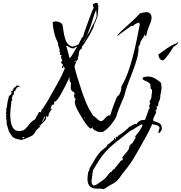

<svg xmlns="http://www.w3.org/2000/svg" viewBox="-20 -864 1253 1330"><path d="M125 105Q119 103 116 103Q114 102 111.5 102Q109 102 107 101Q85 97 74.5 90Q64 83 57.5 71.5Q51 60 40 43L39 38L40 37Q36 30 34.5 24Q33 18 32 12Q25 0 27 -14L25 -18H26V-31Q22 -39 23 -46V-60L22 -59V-68Q22 -71 24 -69L27 -71L21 -75H19Q23 -79 23.5 -94.5Q24 -110 24 -117L29 -124Q28 -126 28 -131Q28 -137 29 -138L31 -139L30 -141V-142Q30 -147 32.5 -158.5Q35 -170 38 -182Q41 -194 42 -198Q50 -207 53 -208Q56 -209 57.5 -211Q59 -213 62 -224L57 -225L56 -227V-230L67 -236Q68 -238 68 -243Q67 -245 70 -247L71 -246Q70 -244 69.5 -243Q69 -242 69 -242Q69 -242 69 -241.5Q69 -241 68 -240L69 -239L70 -240V-242L71 -243H72Q73 -242 73.5 -243Q74 -244 73 -245Q74 -246 74 -247V-250Q73 -251 73 -252L74 -253Q74 -256 80 -258Q86 -260 88 -260L87 -261L82 -260Q82 -262 86 -263Q90 -264 92 -264V-269Q97 -272 101 -272Q108 -272 113 -267.5Q118 -263 122 -258L120 -257Q119 -263 112 -263Q103 -263 94 -252Q85 -241 86 -232Q83 -232 81 -237L78 -226L79 -234Q75 -220 75.5 -213.5Q76 -207 66 -202Q68 -197 65 -192Q62 -185 62 -181Q62 -177 64 -177Q66 -175 66 -172L59 -164Q58 -151 57 -139Q56 -127 54 -116Q51 -94 51 -67Q51 -43 55.5 -17.5Q60 8 73 26Q86 44 112 44Q133 44 146 35.5Q159 27 169 14Q179 1 191 -13Q203 -27 222 -37Q222 -38 225 -41Q228 -44 228 -45Q228 -51 237.5 -64.5Q247 -78 247 -84L249 -85V-87H250Q251 -87 251 -88H252Q254 -88 256.5 -87.5Q259 -87 262 -86L271 -108L279 -113Q280 -114 280 -117Q280 -118 281 -119Q283 -125 287 -129Q289 -131 291 -134Q293 -137 294 -139L309 -163Q313 -169 316 -175Q319 -181 323 -188Q350 -235 379.5 -287.5Q409 -340 429 -390L420 -406Q419 -404 419 -399Q417 -393 414 -392Q409 -392 409 -397Q409 -399 412 -405Q414 -408 414.5 -410Q415 -412 416 -413Q416 -414 417 -414Q417 -416 410 -422Q403 -428 403 -433V-435Q406 -438 408 -439Q411 -441 411 -443V-447Q406 -456 404.5 -460.5Q403 -465 403 -475Q406 -475 406 -479V-481Q405 -481 405 -482L397 -484L394 -489Q397 -492 397 -496Q397 -498 396.5 -500.5Q396 -503 395 -506L391 -507L390 -510Q393 -513 393 -517Q393 -523 390 -530.5Q387 -538 385 -543L387 -545H384L382 -548Q384 -550 384 -553Q384 -556 382.5 -562.5Q381 -569 379 -572Q378 -575 377 -578Q376 -581 374 -584Q370 -590 368 -596Q358 -622 352 -652.5Q346 -683 345 -710Q356 -716 367 -716Q378 -716 393.5 -709.5Q409 -703 413 -691Q415 -685 417 -670L420 -646Q424 -615 436 -583Q448 -551 481 -541Q490 -542 495 -544Q503 -546 510.5 -549.5Q518 -553 524 -558Q528 -565 531.5 -571.5Q535 -578 538 -585Q541 -587 543 -594L546 -603L556 -609V-611Q556 -616 563 -636.5Q570 -657 580 -684.5Q590 -712 600 -739Q610 -766 617.5 -785Q625 -804 626 -806L627 -805L631 -809L630 -811H629Q626 -811 625 -821.5Q624 -832 624 -834Q629 -838 634.5 -841Q640 -844 646 -844Q656 -844 658.5 -835Q661 -826 661 -819Q661 -799 659 -777Q657 -755 651 -736Q650 -735 649 -732.5Q648 -730 646 -726Q641 -717 642 -716L643 -715Q643 -714 641 -710Q640 -709 639 -707.5Q638 -706 637 -705Q634 -701 632 -692Q631 -688 630 -684.5Q629 -681 628 -677Q625 -668 615 -649Q605 -630 592.5 -608.5Q580 -587 568 -568.5Q556 -550 549 -543Q549 -540 547 -531.5Q545 -523 540 -522L538 -523Q530 -515 527.5 -503.5Q525 -492 525 -481Q525 -474 519 -468Q520 -465 520 -461Q520 -456 521 -453L513 -448Q510 -441 507 -434Q504 -427 501 -419Q500 -417 500 -415.5Q500 -414 499 -412L496 -404Q496 -403 497 -403L496 -402Q502 -375 515 -331.5Q528 -288 544 -240Q560 -192 577 -151.5Q594 -111 608 -91Q610 -87 612.5 -83.5Q615 -80 617 -75Q622 -64 628 -61Q640 -54 654 -39.5Q668 -25 680 -25Q691 -25 704 -41Q717 -57 728 -63Q734 -65 735 -65Q736 -64 741 -64Q742 -64 743 -65Q746 -70 748 -78Q749 -82 750 -85Q751 -88 752 -91Q752 -93 757.5 -108Q763 -123 770 -142.5Q777 -162 783.5 -177.5Q790 -193 793 -196Q804 -205 808 -212Q812 -219 816 -231Q820 -240 820 -252Q819 -262 824 -271Q848 -311 867 -364Q886 -417 901 -475.5Q916 -534 927.5 -590.5Q939 -647 948 -693L944 -708Q935 -704 924 -701Q912 -696 906 -687L899 -684L890 -685L844 -652Q832 -644 820 -635Q808 -626 797 -616L792 -618Q803 -632 815 -643.5Q827 -655 839 -666L896 -718Q925 -744 950 -772Q956 -774 971.5 -777Q987 -780 994 -780Q1011 -780 1020.5 -769.5Q1030 -759 1030 -742Q1030 -726 1021.5 -704.5Q1013 -683 1004.5 -661.5Q996 -640 995 -621L989 -614H984L986 -623L984 -627Q977 -609 963 -590.5Q949 -572 951 -557L941 -545Q940 -541 939.5 -537.5Q939 -534 939 -531L940 -535V-534Q940 -498 928 -455.5Q916 -413 899 -368.5Q882 -324 866 -282Q850 -240 842 -204Q840 -197 837 -189.5Q834 -182 831 -175Q825 -162 816 -140.5Q807 -119 799.5 -99.5Q792 -80 790 -72Q787 -54 770 -28.5Q753 -3 732 18.5Q711 40 693 50Q691 50 688 50Q685 50 683 51H672Q661 51 645.5 43Q630 35 622 27L623 17Q622 18 620.5 19Q619 20 617 22Q613 26 610 26Q601 26 585.5 7Q570 -12 554.5 -37Q539 -62 527.5 -82.5Q516 -103 514 -107Q509 -118 503.5 -132Q498 -146 498 -158Q498 -162 500 -168L504 -178L501 -183L498 -182L492 -202L498 -216L488 -230H486Q480 -230 475 -238.5Q470 -247 470 -252Q470 -261 470.5 -270.5Q471 -280 472 -288L465 -300Q461 -307 462 -313Q460 -317 462 -321.5Q464 -326 466 -328H461Q460 -326 451.5 -308Q443 -290 430.5 -265Q418 -240 404.5 -216Q391 -192 378.5 -175.5Q366 -159 358 -159Q356 -159 354 -161Q355 -153 355 -148Q355 -143 355 -141Q355 -138 339 -139L341 -136Q337 -135 335 -126Q333 -117 329 -113L339 -109L318 -77Q319 -73 317 -67Q314 -63 314 -54H311Q306 -54 301 -60L298 -58Q300 -52 300 -51Q300 -38 291 -28Q282 -18 271.5 -8.5Q261 1 258 13L237 33Q228 40 222 54Q218 60 214 65Q210 70 205 74Q199 78 182.5 85.5Q166 93 149.5 99Q133 105 125 105ZM559 -571Q562 -576 565 -582Q568 -588 571 -594Q576 -605 582 -616Q584 -621 587 -625.5Q590 -630 593 -634Q596 -638 598.5 -642.5Q601 -647 603 -651Q604 -655 611.5 -670Q619 -685 627 -699.5Q635 -714 637 -715Q637 -723 643 -733Q649 -742 649 -757Q649 -762 649 -767Q649 -772 648 -777Q647 -782 647 -786.5Q647 -791 646 -796Q636 -774 625.5 -739.5Q615 -705 608 -684Q598 -656 586.5 -628.5Q575 -601 558 -574ZM462 -460Q468 -464 478.5 -481Q489 -498 500 -516.5Q511 -535 516 -543Q512 -539 504 -537Q496 -534 494 -532Q495 -532 495 -530Q495 -529 491 -529H485Q475 -529 464 -535Q459 -538 454.5 -541Q450 -544 445 -546L443 -545L441 -547L439 -545L451 -503Q454 -493 456.5 -482Q459 -471 462 -460ZM501 -434Q502 -434 503 -436.5Q504 -439 504 -440Q504 -442 502 -442Q500 -442 496 -436H497Q499 -436 500 -435Q500 -434 501 -434ZM88 -256H94Q94 -258 92 -258Q90 -258 88 -256ZM68 -223 70 -225 69 -228 70 -229 69 -232Q68 -231 68 -226L67 -225ZM319 -100Q321 -107 322 -108Q321 -107 320 -106Q319 -105 318 -103ZM276 -17Q277 -26 284 -36Q286 -41 288.5 -45.5Q291 -50 291 -54V-55Q291 -57 290 -58Q289 -59 290 -60V-61Q289 -61 286 -53.5Q283 -46 280 -38.5Q277 -31 276 -30Q274 -30 274 -28L276 -23L273 -22ZM565 -42 568 -46 566 -51 562 -43ZM256 8 261 5 257 -2Q256 -2 256 2L253 4ZM143 94Q149 92 149 88Q147 86 143 85.5Q139 85 137 85Q135 85 135 86Q135 89 138 91Q142 93 143 94ZM1109 -446Q1094 -446 1085.5 -459.5Q1077 -473 1077 -486Q1107 -508 1137.5 -529.5Q1168 -551 1200 -563L1212 -572L1213 -568Q1213 -562 1200 -551.5Q1187 -541 1181 -539Q1180 -537 1171 -522.5Q1162 -508 1149.5 -490.5Q1137 -473 1125.5 -459.5Q1114 -446 1109 -446ZM700 446Q698 446 695 446Q692 446 690 445Q688 444 685 444Q682 444 680 443Q679 444 677 444Q677 444 671 442Q668 443 662 443H653Q586 443 586 377Q586 370 586.5 363.5Q587 357 588 350Q589 343 590 336.5Q591 330 592 323L597 322L600 303Q621 269 635 243.5Q649 218 667.5 196Q686 174 718 152Q718 147 725 143L721 139L730 136L769 103L770 99V96Q771 95 770 92Q775 93 777 97Q779 99 779 101V105L778 103V108L779 106Q779 110 778 111V121Q778 125 778 118Q778 111 779 109Q780 106 780 101Q781 98 783 96Q783 94 785 94L779 92Q786 83 789 83L792 84L791 85Q791 86 792 86L801 72L804 76L809 70V68Q813 68 828.5 56.5Q844 45 858.5 32Q873 19 874 15H876L916 -6H917L925 -3L929 -9Q931 -13 933 -14V-15Q946 -26 955 -30Q964 -34 981 -33Q981 -34 982 -34H985L1003 -84Q1004 -86 1005 -89Q1006 -92 1007 -96L1010 -107Q1011 -108 1012 -109.5Q1013 -111 1015 -112Q1019 -115 1019 -116L1018 -117V-118L1017 -119Q1013 -120 1013 -125Q1013 -132 1017 -139Q1019 -142 1019.5 -145Q1020 -148 1021 -151H1020Q1016 -151 1016 -156Q1016 -164 1023 -174Q1029 -185 1029 -192Q1029 -197 1029.5 -202.5Q1030 -208 1031 -212Q1032 -217 1032.5 -222Q1033 -227 1033 -232Q1033 -236 1033 -239.5Q1033 -243 1032 -245H1030Q1028 -245 1025 -249Q1022 -253 1022 -255Q1022 -258 1023 -260V-265Q1023 -280 1015 -287.5Q1007 -295 996 -300Q991 -302 986.5 -304Q982 -306 978 -308Q974 -310 971 -312.5Q968 -315 968 -320Q968 -329 982 -331.5Q996 -334 1002 -334Q1030 -334 1052 -321.5Q1074 -309 1094 -292V-288Q1094 -289 1095 -289V-286L1097 -282Q1097 -279 1098 -278Q1098 -275 1097 -274Q1098 -269 1098.5 -265Q1099 -261 1099 -258Q1099 -250 1098 -241Q1097 -232 1095 -224Q1090 -206 1090 -190Q1090 -175 1083 -165Q1076 -154 1076 -139Q1076 -128 1068 -128H1066Q1064 -128 1064 -126Q1064 -125 1066 -121Q1067 -119 1067 -115Q1067 -108 1063 -103.5Q1059 -99 1054 -94H1058Q1059 -93 1060 -93Q1063 -90 1063 -91Q1063 -88 1057.5 -76.5Q1052 -65 1046.5 -53Q1041 -41 1040 -37L1043 -33Q1043 -28 1042 -27V-25Q1065 -21 1083 -11Q1101 -1 1101 26Q1101 37 1097 41Q1092 46 1091 49Q1090 51 1087 54.5Q1084 58 1082 58Q1078 58 1078 54V53Q1078 48 1078.5 44Q1079 40 1081 36Q1085 29 1085 22Q1085 9 1066 3.5Q1047 -2 1034 -4Q1016 38 993.5 79Q971 120 948 160Q931 190 913.5 220Q896 250 876 278Q868 289 859.5 300Q851 311 842 322Q826 341 810 365Q790 394 761 409Q732 424 700 446ZM627 422Q635 419 642 419L657 409Q666 404 673 398Q677 395 681 392.5Q685 390 689 387L703 376Q708 373 712.5 367Q717 361 723 354L733 342Q735 338 738 335Q741 332 743 330L748 327L750 329L763 311L776 304L775 302L822 244V250L828 245L834 229H833L830 232H826V228Q833 218 841 208.5Q849 199 857 190Q876 171 877 145L895 128H897L920 89L916 81L951 37Q953 29 960 20Q967 10 967 2Q967 -2 965 -2Q959 -2 948.5 4Q938 10 925 18L905 31Q898 35 893 37.5Q888 40 883 42L800 108H799Q761 138 734.5 163.5Q708 189 686.5 217.5Q665 246 641 287Q637 293 633 301Q631 305 629 307.5Q627 310 625 312L622 330L619 351Q618 364 616 374Q614 384 614 392Q614 410 627 422Z"/></svg>

Font: Water Brush
Style: Regular
Weight: 400
Designer: Robert E. Leuschke
Foundry: Robert E. Leuschke
Version: Version 1.010; ttfautohint (v1.8.4.7-5d5b)